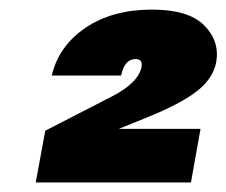

<svg xmlns="http://www.w3.org/2000/svg" viewBox="-20 -736 476 404"><path d="M88.9 -577.1Q103.5 -639.2 159.9 -677.5Q216.3 -715.8 299.8 -715.8Q376.5 -715.8 409.4 -682.9Q442.4 -649.9 435.1 -606Q428.7 -570.8 393.8 -543.7Q358.9 -516.6 284.2 -486.8L230 -464.8H401.9L381.8 -352.1H55.2L75.2 -460.9L215.8 -533.2Q271.5 -562 277.8 -595.2Q280.8 -611.8 265.1 -611.8Q242.2 -611.8 234.9 -577.1Z"/></svg>

Font: Poppins ExtraBold
Style: Italic
Weight: 800
Italic angle: -10°
Designer: Ninad Kale (Devanagari), Jonny Pinhorn (Latin)
Foundry: Indian Type Foundry
Version: Version 3.200;PS 1.000;hotconv 16.6.54;makeotf.lib2.5.65590